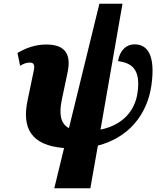

<svg xmlns="http://www.w3.org/2000/svg" viewBox="-20 -780 832 1022"><path d="M269 222H461L501 -5C663 -47 763 -167 786 -326C809 -490 763 -544 696 -544C655 -544 619 -516 608 -455C676 -445 731 -417 712 -286C699 -194 637 -115 515 -90L632 -760H509L347 -98C303 -121 293 -171 309 -249L340 -396C363 -506 312 -543 226 -543C167 -543 117 -524 73 -498L87 -430C109 -443 123 -447 140 -447C163 -447 164 -428 161 -410L127 -247C96 -100 143 -6 321 8Z"/></svg>

Font: Noto Serif SemiCondensed Black
Style: Italic
Weight: 900
Width: 4
Italic angle: -12°
Designer: Monotype Design Team
Foundry: Monotype Imaging Inc.
Version: Version 2.014